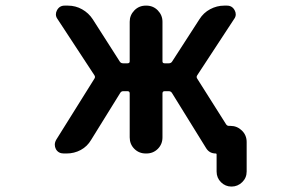

<svg xmlns="http://www.w3.org/2000/svg" viewBox="-20 -567 1040 686"><path d="M753.9 45.9V-15.6Q753.9 -18.6 751 -18.6Q728.5 -18.6 716.8 -37.1L594.7 -234.4Q590.8 -241.2 583 -241.2H568.4Q560.5 -241.2 560.5 -233.4V-76.2Q560.5 -51.8 543.9 -35.2Q527.3 -18.6 502.9 -18.6H501Q476.6 -18.6 460 -35.2Q443.4 -51.8 443.4 -76.2V-233.4Q443.4 -241.2 435.5 -241.2H419.9Q413.1 -241.2 409.2 -234.4L305.7 -67.4Q292 -43.9 268.6 -31.2Q245.1 -18.6 217.8 -18.6H208Q188.5 -18.6 179.7 -34.2Q175.8 -42 175.8 -49.8Q175.8 -58.6 180.7 -67.4L317.4 -286.1Q321.3 -292 317.4 -297.9L185.5 -499Q179.7 -506.8 179.7 -515.6Q179.7 -523.4 183.6 -530.3Q192.4 -546.9 210.9 -546.9H222.7Q250 -546.9 273.4 -533.7Q296.9 -520.5 311.5 -498L408.2 -346.7Q412.1 -340.8 419.9 -340.8H435.5Q443.4 -340.8 443.4 -347.7V-489.3Q443.4 -512.7 460 -529.8Q476.6 -546.9 501 -546.9H502.9Q527.3 -546.9 543.9 -529.8Q560.5 -512.7 560.5 -489.3V-347.7Q560.5 -340.8 568.4 -340.8H583Q590.8 -340.8 594.7 -346.7L692.4 -498Q707 -521.5 731 -534.2Q754.9 -546.9 781.2 -546.9H791Q809.6 -546.9 818.4 -530.3Q822.3 -523.4 822.3 -515.6Q822.3 -506.8 816.4 -499L684.6 -297.9Q680.7 -292 684.6 -286.1L787.1 -124Q791 -117.2 797.9 -117.2H803.7Q827.1 -117.2 844.2 -100.6Q861.3 -84 861.3 -59.6V45.9Q861.3 68.4 845.2 84Q829.1 99.6 807.1 99.6Q785.2 99.6 769.5 84Q753.9 68.4 753.9 45.9Z"/></svg>

Font: Rounded Mgen+ 1mn medium
Style: Regular
Weight: 500
Designer: [Source Han Sans]
Ryoko NISHIZUKA  (kana & ideographs); Paul D. Hunt (Latin, Greek & Cyrillic); Wenlong ZHANG  (bopomofo
Version: Version 1.059.20150602